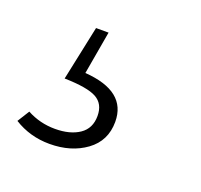

<svg xmlns="http://www.w3.org/2000/svg" viewBox="-92 -79 376 360"><g transform="rotate(20 96.0 101.0)"><path d="M70 -16 55 70Q139 76 139 137Q139 175 109.5 196.5Q80 218 37 218Q-2 218 -34 198L-19 174Q7 188 37 188Q67 188 85.5 175.5Q104 163 104 138Q104 114 86 104Q68 94 22 93L45 -16Z"/></g></svg>

Font: Fira Sans UltraLight
Style: Italic
Weight: 200
Italic angle: -8°
Designer: Carrois Corporate & Edenspiekermann AG
Foundry: Carrois Corporate GbR & Edenspiekermann AG
Version: Version 4.203;PS 004.203;hotconv 1.0.88;makeotf.lib2.5.64775